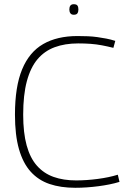

<svg xmlns="http://www.w3.org/2000/svg" viewBox="-20 -881 617 911"><path d="M51 -337Q51 -470 85 -552Q119 -634 185 -672Q251 -710 348 -710Q374 -710 397 -709Q420 -708 441.5 -705Q463 -702 484 -698Q505 -694 527 -687L518 -654Q490 -661 463.5 -666Q437 -671 409.5 -673Q382 -675 351 -675Q288 -675 239.5 -657Q191 -639 158 -600Q125 -561 107.5 -496Q90 -431 90 -337Q90 -251 106.5 -191Q123 -131 155.5 -94.5Q188 -58 234.5 -41.5Q281 -25 341 -25Q390 -25 443.5 -32Q497 -39 539 -52L547 -18Q524 -11 499 -6Q474 -1 447.5 2.5Q421 6 393 8Q365 10 337 10Q268 10 215 -8Q162 -26 125.5 -66.5Q89 -107 70 -173.5Q51 -240 51 -337ZM330 -811Q319 -811 314 -818Q309 -825 309 -836Q309 -848 314 -854.5Q319 -861 330 -861Q343 -861 347.5 -854.5Q352 -848 352 -836Q352 -825 347.5 -818Q343 -811 330 -811Z"/></svg>

Font: Georama ExtraLight
Style: Regular
Weight: 250
Version: Version 1.001